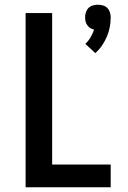

<svg xmlns="http://www.w3.org/2000/svg" viewBox="-20 -790 540 810"><path d="M382 -566 340 -605Q353 -617 362 -632.5Q371 -648 377 -665Q368 -667 360.5 -672Q353 -677 348 -684Q343 -691 341 -699.5Q339 -708 339 -717Q339 -728 342.5 -738.5Q346 -749 353.5 -756.5Q361 -764 371.5 -767Q382 -770 393 -770Q404 -770 414.5 -767Q425 -764 432.5 -756.5Q440 -749 443.5 -738.5Q447 -728 447 -717Q447 -696 443 -675Q439 -654 430.5 -634.5Q422 -615 410 -597.5Q398 -580 382 -566ZM88 0V-735H200V-96H447V0Z"/></svg>

Font: Iosevka Term
Style: Bold
Weight: 700
Monospace: yes
Designer: Belleve Invis
Foundry: Belleve Invis
Version: Version 30.0.1